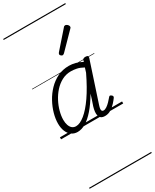

<svg xmlns="http://www.w3.org/2000/svg" viewBox="-361 -1088 1345 1667"><g transform="rotate(-30 311.5 -255.0)"><path d="M158 17Q124 17 98.5 -1Q73 -19 59 -52.5Q45 -86 45 -131Q45 -177 59.5 -229.5Q74 -282 102 -333.5Q130 -385 170.5 -427Q211 -469 262.5 -494Q314 -519 377 -519Q408 -519 442.5 -510Q477 -501 507 -483L511 -498Q515 -508 522 -511.5Q529 -515 541 -515Q559 -515 564 -508Q569 -501 565 -489L435 -94Q428 -73 426.5 -59.5Q425 -46 430 -39Q435 -32 445 -32Q461 -32 478.5 -44Q496 -56 513 -73.5Q530 -91 544 -108Q550 -116 555.5 -116.5Q561 -117 569 -111Q579 -104 580 -97.5Q581 -91 577 -84Q565 -67 543.5 -43Q522 -19 494 -1.5Q466 16 434 16Q409 16 395.5 6.5Q382 -3 377 -20Q372 -37 374.5 -60Q377 -83 385 -109Q394 -135 403 -162Q412 -189 420 -216Q373 -136 327.5 -84Q282 -32 240 -7.5Q198 17 158 17ZM101 -136Q101 -106 109 -82.5Q117 -59 132.5 -46Q148 -33 171 -33Q210 -33 260 -73.5Q310 -114 365 -193.5Q420 -273 477 -392L491 -437Q455 -457 425 -463Q395 -469 368 -469Q319 -469 277.5 -447Q236 -425 203.5 -389Q171 -353 148 -309Q125 -265 113 -220Q101 -175 101 -136ZM377 -625Q371 -625 362.5 -632Q354 -639 354 -646Q354 -650 355.5 -654Q357 -658 361 -663L505 -827Q511 -835 515.5 -837.5Q520 -840 525 -840Q532 -840 540 -835Q548 -830 553 -822.5Q558 -815 558 -808Q558 -803 556.5 -799.5Q555 -796 550 -792L395 -634Q385 -625 377 -625ZM0 486H623V496H0ZM0 -20H623V0H0ZM0 -505H623V-500H0ZM0 -1006H623V-996H0Z"/></g></svg>

Font: Playwrite CA Guides
Style: Regular
Weight: 400
Designer: Veronika Burian, José Scaglione
Foundry: TypeTogether
Version: Version 1.003